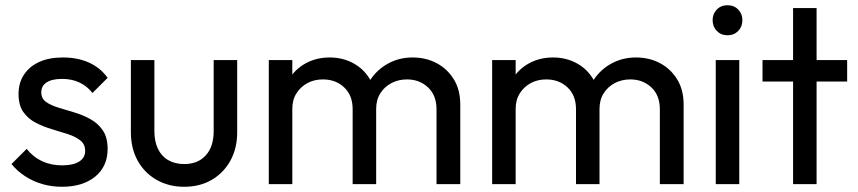

<svg xmlns="http://www.w3.org/2000/svg" viewBox="-20 -705 3285 735"><path d="M217 10Q177 10 141.5 -0.5Q106 -11 76 -30.5Q46 -50 24 -77L82 -135Q108 -103 142 -87.5Q176 -72 218 -72Q260 -72 283 -86.5Q306 -101 306 -127Q306 -153 287.5 -167.5Q269 -182 240 -191.5Q211 -201 178.5 -210.5Q146 -220 117 -235Q88 -250 69.5 -276Q51 -302 51 -345Q51 -388 72 -419.5Q93 -451 130.5 -468Q168 -485 221 -485Q277 -485 320.5 -465.5Q364 -446 392 -407L334 -349Q314 -375 284.5 -389Q255 -403 218 -403Q179 -403 158.5 -389.5Q138 -376 138 -352Q138 -328 156 -315Q174 -302 203.5 -293Q233 -284 265 -274.5Q297 -265 326 -249Q355 -233 373.5 -206Q392 -179 392 -135Q392 -68 344.5 -29Q297 10 217 10Z M685 10Q626 10 579.5 -16.5Q533 -43 507 -90Q481 -137 481 -199V-475H571V-203Q571 -164 584.5 -135.5Q598 -107 624 -92Q650 -77 685 -77Q738 -77 768 -110.5Q798 -144 798 -203V-475H888V-199Q888 -137 862 -90Q836 -43 790.5 -16.5Q745 10 685 10Z M1009 0V-475H1099V0ZM1330 0V-287Q1330 -340 1297.5 -370.5Q1265 -401 1216 -401Q1183 -401 1157 -387Q1131 -373 1115 -348Q1099 -323 1099 -288L1062 -306Q1062 -360 1085.5 -400Q1109 -440 1150 -462.5Q1191 -485 1242 -485Q1292 -485 1332.5 -463Q1373 -441 1396.5 -401Q1420 -361 1420 -306V0ZM1651 0V-287Q1651 -340 1618.5 -370.5Q1586 -401 1538 -401Q1505 -401 1478.5 -387Q1452 -373 1436 -348Q1420 -323 1420 -288L1369 -306Q1372 -361 1398.5 -400.5Q1425 -440 1467 -462.5Q1509 -485 1559 -485Q1611 -485 1652 -463Q1693 -441 1717.5 -401Q1742 -361 1742 -305V0Z M1864 0V-475H1954V0ZM2185 0V-287Q2185 -340 2152.5 -370.5Q2120 -401 2071 -401Q2038 -401 2012 -387Q1986 -373 1970 -348Q1954 -323 1954 -288L1917 -306Q1917 -360 1940.5 -400Q1964 -440 2005 -462.5Q2046 -485 2097 -485Q2147 -485 2187.5 -463Q2228 -441 2251.5 -401Q2275 -361 2275 -306V0ZM2506 0V-287Q2506 -340 2473.5 -370.5Q2441 -401 2393 -401Q2360 -401 2333.5 -387Q2307 -373 2291 -348Q2275 -323 2275 -288L2224 -306Q2227 -361 2253.5 -400.5Q2280 -440 2322 -462.5Q2364 -485 2414 -485Q2466 -485 2507 -463Q2548 -441 2572.5 -401Q2597 -361 2597 -305V0Z M2720 0V-475H2810V0ZM2765 -570Q2740 -570 2724 -586.5Q2708 -603 2708 -628Q2708 -652 2724 -668.5Q2740 -685 2765 -685Q2790 -685 2806 -668.5Q2822 -652 2822 -628Q2822 -603 2806 -586.5Q2790 -570 2765 -570Z M3016 0V-674H3106V0ZM2899 -393V-475H3223V-393Z"/></svg>

Font: Outfit Thin
Style: Regular
Weight: 400
Version: Version 1.100;gftools[0.9.27]